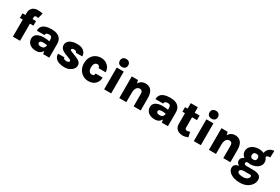

<svg xmlns="http://www.w3.org/2000/svg" viewBox="109 -2129 5513 3779"><g transform="rotate(30 2865.0 -240.0)"><path d="M114.5 0V-535.5Q114.5 -593.5 137.5 -629.5Q160.5 -665.5 197.5 -682.2Q234.5 -699 275.5 -699Q303.5 -699 334.5 -695.2Q365.5 -691.5 394 -687.5L362.5 -566Q352.5 -568.5 340.8 -571Q329 -573.5 317 -573.5Q305 -573.5 296 -569Q287 -564.5 282 -555.2Q277 -546 277 -532.5V0ZM49 -389V-492.5H355.5V-389Z M801.5 0 781 -131.5V-316Q781 -353 767.5 -373.5Q754 -394 710 -394Q684 -394 667.8 -386.2Q651.5 -378.5 643.8 -365.8Q636 -353 636 -338H463Q463 -396 490.5 -433.8Q518 -471.5 573 -490Q628 -508.5 710 -508.5Q781.5 -508.5 833.2 -486.5Q885 -464.5 913 -420.5Q941 -376.5 941 -310V0ZM646.5 16Q580.5 16 535.2 -6.2Q490 -28.5 467 -66.5Q444 -104.5 444 -150.5Q444 -194 468 -225.8Q492 -257.5 539.2 -275Q586.5 -292.5 655.5 -292.5Q697.5 -292.5 729.8 -288Q762 -283.5 796 -277V-187Q771 -192.5 744.2 -195.5Q717.5 -198.5 692 -198.5Q656.5 -198.5 635.8 -187.2Q615 -176 615 -150.5Q615 -132 633.5 -118.2Q652 -104.5 692 -104.5Q726 -104.5 745.5 -118Q765 -131.5 773 -152Q781 -172.5 781 -192.5H818.5Q818.5 -135.5 800.5 -88Q782.5 -40.5 744.5 -12.2Q706.5 16 646.5 16Z M1290 16Q1219.5 16 1165.5 -2.8Q1111.5 -21.5 1081.2 -59.2Q1051 -97 1051.5 -154.5H1196Q1197 -128.5 1216.2 -118.5Q1235.5 -108.5 1268.5 -108.5Q1288.5 -108.5 1301.5 -113.5Q1314.5 -118.5 1321 -126.8Q1327.5 -135 1327.5 -144.5Q1327.5 -157 1318.5 -164.5Q1309.5 -172 1290.5 -179.5L1171 -226Q1118 -248 1089.2 -281.8Q1060.5 -315.5 1060.5 -362Q1060.5 -427.5 1121 -468Q1181.5 -508.5 1286.5 -508.5Q1385 -508.5 1438 -462.5Q1491 -416.5 1491.5 -345.5H1345Q1345 -361.5 1331.5 -373.2Q1318 -385 1286.5 -385Q1260.5 -385 1245.5 -376.5Q1230.5 -368 1230.5 -354Q1230.5 -335 1262 -324L1398 -269.5Q1448.5 -249.5 1477.5 -219.5Q1506.5 -189.5 1506.5 -144.5Q1506.5 -103.5 1478.2 -66.8Q1450 -30 1401 -7Q1352 16 1290 16Z M1830 16Q1765.5 16 1710.2 -16.5Q1655 -49 1621.2 -108Q1587.5 -167 1587.5 -246Q1587.5 -332.5 1621.2 -390.8Q1655 -449 1710.2 -478.8Q1765.5 -508.5 1830 -508.5Q1884.5 -508.5 1925.2 -490Q1966 -471.5 1993 -441.5Q2020 -411.5 2033.2 -375.5Q2046.5 -339.5 2046.5 -305L1886.5 -306.5Q1883 -328 1869.2 -345.8Q1855.5 -363.5 1829 -363.5Q1808 -363.5 1789.2 -352.8Q1770.5 -342 1758.8 -316.5Q1747 -291 1747 -246Q1747 -202 1758.8 -176.5Q1770.5 -151 1789.2 -140.5Q1808 -130 1829 -130Q1863 -130 1874.8 -145.8Q1886.5 -161.5 1886.5 -185.5H2046.5Q2046.5 -132.5 2023 -86.5Q1999.5 -40.5 1951.8 -12.2Q1904 16 1830 16Z M2268 -556Q2222.5 -556 2197.8 -579.2Q2173 -602.5 2173 -645Q2173 -686.5 2197.8 -711.2Q2222.5 -736 2268 -736Q2312 -736 2337.5 -711.2Q2363 -686.5 2363 -645Q2363 -602.5 2337.5 -579.2Q2312 -556 2268 -556ZM2188 0V-495.5H2348V0Z M2858 0V-287Q2858 -326 2839 -344.8Q2820 -363.5 2793 -363.5Q2765.5 -363.5 2742.5 -348Q2719.5 -332.5 2705.8 -298.2Q2692 -264 2692 -207.5H2643.5Q2643.5 -313.5 2668.8 -380Q2694 -446.5 2737.8 -477.5Q2781.5 -508.5 2837 -508.5Q2900.5 -508.5 2940.8 -480Q2981 -451.5 3000 -401.5Q3019 -351.5 3019 -287V0ZM2532 0V-492.5H2673L2692 -411V0Z M3498.5 0 3478 -131.5V-316Q3478 -353 3464.5 -373.5Q3451 -394 3407 -394Q3381 -394 3364.8 -386.2Q3348.5 -378.5 3340.8 -365.8Q3333 -353 3333 -338H3160Q3160 -396 3187.5 -433.8Q3215 -471.5 3270 -490Q3325 -508.5 3407 -508.5Q3478.5 -508.5 3530.2 -486.5Q3582 -464.5 3610 -420.5Q3638 -376.5 3638 -310V0ZM3343.5 16Q3277.5 16 3232.2 -6.2Q3187 -28.5 3164 -66.5Q3141 -104.5 3141 -150.5Q3141 -194 3165 -225.8Q3189 -257.5 3236.2 -275Q3283.5 -292.5 3352.5 -292.5Q3394.5 -292.5 3426.8 -288Q3459 -283.5 3493 -277V-187Q3468 -192.5 3441.2 -195.5Q3414.5 -198.5 3389 -198.5Q3353.5 -198.5 3332.8 -187.2Q3312 -176 3312 -150.5Q3312 -132 3330.5 -118.2Q3349 -104.5 3389 -104.5Q3423 -104.5 3442.5 -118Q3462 -131.5 3470 -152Q3478 -172.5 3478 -192.5H3515.5Q3515.5 -135.5 3497.5 -88Q3479.5 -40.5 3441.5 -12.2Q3403.5 16 3343.5 16Z M3978.5 16Q3931.5 16 3890.8 -1Q3850 -18 3825.2 -54.2Q3800.5 -90.5 3800.5 -147.5V-617H3961.5V-153.5Q3961.5 -108.5 4006 -108.5Q4020 -108.5 4035.8 -111.8Q4051.5 -115 4072.5 -122.5L4096 -11Q4065.5 0 4037.8 8Q4010 16 3978.5 16ZM3742 -389V-492.5H4073.5V-389Z M4306 -556Q4260.5 -556 4235.8 -579.2Q4211 -602.5 4211 -645Q4211 -686.5 4235.8 -711.2Q4260.5 -736 4306 -736Q4350 -736 4375.5 -711.2Q4401 -686.5 4401 -645Q4401 -602.5 4375.5 -579.2Q4350 -556 4306 -556ZM4226 0V-495.5H4386V0Z M4896 0V-287Q4896 -326 4877 -344.8Q4858 -363.5 4831 -363.5Q4803.5 -363.5 4780.5 -348Q4757.5 -332.5 4743.8 -298.2Q4730 -264 4730 -207.5H4681.5Q4681.5 -313.5 4706.8 -380Q4732 -446.5 4775.8 -477.5Q4819.5 -508.5 4875 -508.5Q4938.5 -508.5 4978.8 -480Q5019 -451.5 5038 -401.5Q5057 -351.5 5057 -287V0ZM4570 0V-492.5H4711L4730 -411V0Z M5419.5 256.5Q5325.5 256.5 5260.8 231.2Q5196 206 5162.8 165.8Q5129.5 125.5 5129.5 80.5Q5129.5 33 5163.5 6Q5197.5 -21 5246.5 -21L5378 16.5Q5334.5 16.5 5311 30.8Q5287.5 45 5287.5 71.5Q5287.5 101.5 5324.8 115.5Q5362 129.5 5419.5 129.5Q5460 129.5 5488.5 116.8Q5517 104 5531.8 84Q5546.5 64 5546.5 42.5Q5546.5 29.5 5539.2 23Q5532 16.5 5516.5 16.5H5378Q5328.5 16.5 5283 -0.5Q5237.5 -17.5 5208.8 -47.2Q5180 -77 5180 -114.5Q5180 -145.5 5197 -169Q5214 -192.5 5245.2 -205.5Q5276.5 -218.5 5318 -218.5L5364 -169Q5350 -169 5338.8 -164.5Q5327.5 -160 5321 -151.2Q5314.5 -142.5 5314.5 -129.5Q5314.5 -112.5 5329.5 -103.2Q5344.5 -94 5378 -94H5516.5Q5604.5 -94 5654.5 -65.8Q5704.5 -37.5 5704.5 30.5Q5704.5 88.5 5669 140.2Q5633.5 192 5569.5 224.2Q5505.5 256.5 5419.5 256.5ZM5417 -160.5Q5357 -160.5 5305.8 -181.8Q5254.5 -203 5223 -241.8Q5191.5 -280.5 5191.5 -333.5Q5191.5 -388 5223 -427.2Q5254.5 -466.5 5305.8 -487.5Q5357 -508.5 5417 -508.5Q5476 -508.5 5527.5 -487.5Q5579 -466.5 5611 -427.2Q5643 -388 5643 -333.5Q5643 -280.5 5611 -241.8Q5579 -203 5527.5 -181.8Q5476 -160.5 5417 -160.5ZM5419 -270Q5455.5 -270 5470.8 -288.5Q5486 -307 5486 -333.5Q5486 -364.5 5470.5 -382.2Q5455 -400 5417 -400Q5382.5 -400 5366 -382.2Q5349.5 -364.5 5349.5 -333.5Q5349.5 -307 5366.2 -288.5Q5383 -270 5419 -270ZM5605 -428.5 5533 -476Q5533 -521.5 5557 -555Q5581 -588.5 5618.5 -607Q5656 -625.5 5695.5 -625.5L5689.5 -474.5Q5648 -474.5 5626.5 -463.2Q5605 -452 5605 -428.5Z"/></g></svg>

Font: Karla ExtraBold
Style: Regular
Weight: 800
Designer: Jonathan Pinhorn
Version: Version 2.001